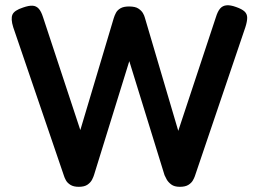

<svg xmlns="http://www.w3.org/2000/svg" viewBox="-20 -714 999 741"><path d="M284 7Q264 7 252 -0.5Q240 -8 234.5 -18Q229 -28 227 -35L31 -609Q21 -641 28 -657.5Q35 -674 69 -685Q92 -693 106 -692Q120 -691 129.5 -680.5Q139 -670 146 -648L290 -212L419 -644Q422 -654 427.5 -664.5Q433 -675 445 -682Q457 -689 478 -689Q502 -689 514 -681Q526 -673 531.5 -663.5Q537 -654 539 -646L668 -209L813 -647Q820 -670 829.5 -681Q839 -692 854 -693.5Q869 -695 891 -687Q914 -679 924 -669.5Q934 -660 934 -645.5Q934 -631 927 -609L732 -34Q730 -28 724.5 -18Q719 -8 707 -0.5Q695 7 674 7Q653 7 641 -2Q629 -11 623 -22Q617 -33 615 -38L479 -478L343 -39Q341 -32 335.5 -21Q330 -10 318 -1.5Q306 7 284 7Z"/></svg>

Font: Fredoka Medium
Style: Regular
Weight: 500
Designer: Ben Nathan
Foundry: Milena B. Brandão, Ben Nathan
Version: Version 2.001